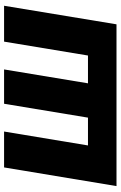

<svg xmlns="http://www.w3.org/2000/svg" viewBox="148 -716 569 904"><g transform="rotate(-90 432.0 -264.5)"><path d="M95.2 -529.3H264.2L198.7 -134.3H329.6L395 -529.3H556.6L491.2 -134.3H622.1L687.5 -529.3H856.4L769 0H7.3Z"/></g></svg>

Font: Inter 24pt ExtraBold
Style: Italic
Weight: 800
Italic angle: -9.3988°
Designer: Rasmus Andersson
Foundry: rsms
Version: Version 4.001;git-66647c0bb